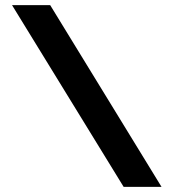

<svg xmlns="http://www.w3.org/2000/svg" viewBox="-20 -730 677 750"><path d="M176 -710 611 0H463L27 -710Z"/></svg>

Font: Raleway
Style: Bold
Weight: 700
Designer: Matt McInerney, Pablo Impallari, Rodrigo Fuenzalida
Foundry: Matt McInerney, Pablo Impallari, Rodrigo Fuenzalida
Version: Version 4.026